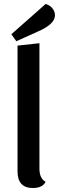

<svg xmlns="http://www.w3.org/2000/svg" viewBox="-20 -929 296 964"><path d="M209 -909Q229 -904 242.5 -888Q256 -872 256 -852Q256 -808 171 -771L62 -722L37 -757ZM178 -712V-82Q178 -33 209 -16Q193 15 145 15Q68 15 68 -69V-700Z"/></svg>

Font: Sansita
Style: Regular
Weight: 400
Designer: Pablo Cosgaya
Foundry: Omnibus-Type
Version: Version 1.006;hotconv 1.0.109;makeotfexe 2.5.65596